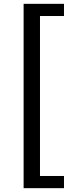

<svg xmlns="http://www.w3.org/2000/svg" viewBox="-20 -817 396 1008"><path d="M104 170.9V-796.9H315.9V-732.9H189.9V106.9H315.9V170.9Z"/></svg>

Font: Source Han Sans CN Medium
Style: Regular
Weight: 500
Designer: Ryoko NISHIZUKA  (kana, bopomofo & ideographs); Paul D. Hunt (Latin, Greek & Cyrillic); Sandoll Communications , Soo-you
Foundry: Adobe
Version: Version 2.004;hotconv 1.0.118;makeotfexe 2.5.65603